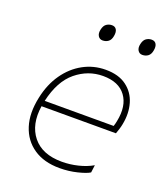

<svg xmlns="http://www.w3.org/2000/svg" viewBox="-133 -805 794 908"><g transform="rotate(20 264.0 -351.0)"><path d="M271.5 9Q193 9 140.8 -26.5Q88.5 -62 68.5 -125Q48.5 -188 66.5 -271Q81.5 -342 118 -394Q154.5 -446 206.5 -474.5Q258.5 -503 319.5 -503Q384.5 -503 424.5 -473.2Q464.5 -443.5 478.8 -394.5Q493 -345.5 481.5 -288Q479.5 -277 475 -262.2Q470.5 -247.5 466.5 -237H92Q77.5 -141 125 -82Q172.5 -23 271.5 -23Q312 -23 352.2 -32.8Q392.5 -42.5 424.5 -61L419.5 -23Q402.5 -12 360 -1.5Q317.5 9 271.5 9ZM317.5 -471Q242.5 -471 182 -421.5Q121.5 -372 97.5 -266H444.5Q449 -279.5 451.5 -293Q468 -374 432.2 -422.5Q396.5 -471 317.5 -471ZM456.5 -628Q441.5 -628 433.8 -640.5Q426 -653 430.5 -673Q435 -694 447.2 -702.5Q459.5 -711 474.5 -711Q490.5 -711 497.5 -699Q504.5 -687 500.5 -666Q497 -646 485 -637Q473 -628 456.5 -628ZM256.5 -628Q241.5 -628 233.8 -640.5Q226 -653 230.5 -673Q235 -694 247.2 -702.5Q259.5 -711 274.5 -711Q290.5 -711 297.5 -699Q304.5 -687 300.5 -666Q297 -646 285 -637Q273 -628 256.5 -628Z"/></g></svg>

Font: Commissioner Thin
Style: Italic
Weight: 100
Italic angle: -12°
Designer: Kostas Bartsokas
Foundry: Kostas Bartsokas
Version: Version 1.000; ttfautohint (v1.8.3)